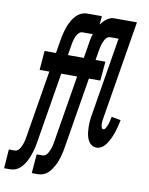

<svg xmlns="http://www.w3.org/2000/svg" viewBox="-149 -807 849 1094"><g transform="rotate(10 276.0 -260.0)"><path d="M-48 215 -40 105H-4Q4 105 11.5 99Q19 93 24 84.5Q29 76 32.5 68Q36 60 38.5 51.5Q41 43 43 34Q45 25 46 17L110 -372H54L63 -483H129L141 -555Q143 -569 146 -583Q149 -597 153 -611.5Q157 -626 162 -639.5Q167 -653 174 -666.5Q181 -680 190 -692.5Q199 -705 211 -715Q223 -725 237 -730Q251 -735 265 -735H350L346 -686Q353 -695 361 -704Q369 -713 378 -719.5Q387 -726 397.5 -730.5Q408 -735 419 -735H553L460 -169Q459 -163 458 -156.5Q457 -150 456.5 -144Q456 -138 456 -132Q456 -126 457 -120Q458 -114 460.5 -108Q463 -102 470 -102Q477 -102 481.5 -109Q486 -116 489 -123Q492 -130 494.5 -137Q497 -144 498.5 -151Q500 -158 501.5 -165Q503 -172 505 -180L558 -170Q556 -157 552.5 -143.5Q549 -130 545.5 -117Q542 -104 537.5 -91Q533 -78 527 -65.5Q521 -53 514 -40.5Q507 -28 498 -17Q489 -6 476 1Q463 8 450 8Q435 8 423.5 1Q412 -6 404.5 -17.5Q397 -29 393 -43Q389 -57 387.5 -70.5Q386 -84 385.5 -98.5Q385 -113 386 -128Q387 -143 389 -158Q391 -173 394 -187L466 -625H417Q408 -625 400.5 -619Q393 -613 388 -604.5Q383 -596 380 -588Q377 -580 374.5 -571.5Q372 -563 370 -554Q368 -545 367 -537L358 -483H415L405 -372H339L272 35Q270 49 267 63Q264 77 260 91.5Q256 106 251 119.5Q246 133 238.5 146.5Q231 160 222.5 172.5Q214 185 202 195Q190 205 176 210Q162 215 148 215H112L121 105H156Q165 105 172.5 99Q180 93 185 84.5Q190 76 193.5 68Q197 60 199.5 51.5Q202 43 204 34Q206 25 207 17L271 -372H179L112 35Q110 49 107 63Q104 77 99.5 91.5Q95 106 90 119.5Q85 133 78 146.5Q71 160 62 172.5Q53 185 41.5 195Q30 205 15.5 210Q1 215 -13 215ZM290 -483 302 -555Q304 -572 307.5 -590Q311 -608 317 -625H256Q247 -625 240 -619Q233 -613 227.5 -604.5Q222 -596 219.5 -588Q217 -580 214 -571.5Q211 -563 209.5 -554Q208 -545 207 -537L198 -483Z"/></g></svg>

Font: Iosevka HT Extrabold Extended
Style: Italic
Weight: 800
Width: 7
Italic angle: -9°
Monospace: yes
Designer: Belleve Invis
Foundry: Belleve Invis
Version: Version 32.3.0; ttfautohint (v1.8.4)